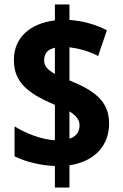

<svg xmlns="http://www.w3.org/2000/svg" viewBox="-20 -779 548 857"><path d="M225 -38V58H290V-41C406 -59 467 -132 467 -228C467 -333 393 -378 290 -420V-568C329 -563 375 -552 418 -529L457 -644C402 -672 346 -686 290 -690V-759H225V-688C118 -675 42 -614 42 -512C42 -418 94 -366 225 -311V-153C165 -156 94 -184 45 -215V-81C97 -56 159 -41 225 -38ZM225 -566V-449C192 -468 177 -484 177 -509C177 -539 191 -558 225 -566ZM290 -160V-282C318 -264 335 -246 335 -220C335 -191 322 -170 290 -160Z"/></svg>

Font: Noto Sans Gujarati Condensed ExtraBold
Style: Regular
Weight: 800
Width: 3
Designer: Jelle Bosma - Monotype Design Team, Universal Thirst
Foundry: Monotype Imaging Inc.
Version: Version 2.106